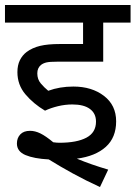

<svg xmlns="http://www.w3.org/2000/svg" viewBox="-20 -642 545 772"><path d="M271 -222Q242 -222 213 -215Q184 -208 161 -197Q114 -225 82 -263Q50 -301 50 -352Q50 -380 60 -400Q70 -420 87 -433Q110 -450 141 -457.5Q172 -465 221 -465H314V-551H0V-622H505V-551H395V-394H211Q180 -394 167 -391Q154 -388 145 -381Q130 -369 130 -347Q130 -323 144 -306.5Q158 -290 174 -277Q220 -294 275 -294Q349 -294 398 -256.5Q447 -219 447 -154Q447 -89 405.5 -51.5Q364 -14 289 -4Q318 8 349.5 19Q381 30 415 40L382 110Q325 84 273 55.5Q221 27 176 -1Q117 -4 82.5 -18.5Q48 -33 48 -65Q48 -87 61.5 -101.5Q75 -116 101 -116Q121 -116 142.5 -105.5Q164 -95 194 -70Q208 -68 219 -68Q289 -68 327.5 -88.5Q366 -109 366 -153Q366 -186 341.5 -204Q317 -222 271 -222Z"/></svg>

Font: Go Noto Kurrent-Regular
Style: Regular
Weight: 400
Designer: Monotype Design Team
Foundry: Monotype Imaging Inc.
Version: Version 2.012; ttfautohint (v1.8.4.7-5d5b)